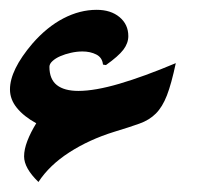

<svg xmlns="http://www.w3.org/2000/svg" viewBox="-20 -381 446 385"><path d="M186.5 -251.5Q185.1 -265.6 173.1 -271.7Q161.1 -277.8 145.5 -277.8Q133.8 -277.8 122.1 -275.1Q110.4 -272.5 100.8 -268.3Q91.3 -264.2 85.2 -258.5Q79.1 -252.9 79.1 -247.1Q79.1 -222.2 94 -210.4Q108.9 -198.7 137.2 -198.7Q170.4 -198.7 219.5 -213.1Q268.6 -227.5 332.5 -254.4Q323.7 -212.9 314.7 -189.7Q305.7 -166.5 292.5 -153.3Q279.3 -140.1 259.5 -133.1Q239.7 -126 209 -116.7Q158.7 -101.1 118.9 -75.4Q79.1 -49.8 57.1 -16.1Q28.3 -43.9 28.3 -67.4Q28.3 -81.5 34.9 -98.6Q41.5 -115.7 52.7 -133.8Q27.8 -147.5 13.9 -164.6Q0 -181.6 0 -201.7Q0 -240.7 44.9 -293.5Q74.2 -327.1 107.2 -344.2Q140.1 -361.3 173.8 -361.3Q202.1 -361.3 219.7 -346.7Q237.3 -332 237.3 -308.6Q237.3 -294.4 227.3 -281.2Q217.3 -268.1 192.4 -250.5Z"/></svg>

Font: XB Niloofar
Style: Bold
Weight: 700
Designer: Behnam
Foundry: Irmug
Version: Version 7.201 2008